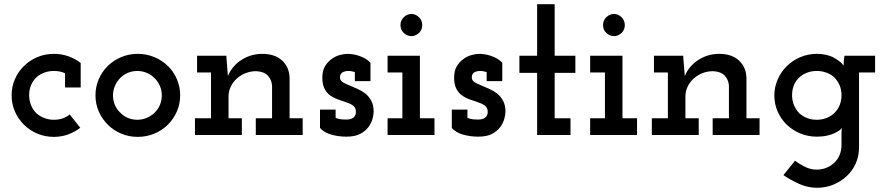

<svg xmlns="http://www.w3.org/2000/svg" viewBox="-20 -639 4198 909"><path d="M360 -34Q334 -14 302.5 -2.5Q271 9 235 9Q193 9 156.5 -6.5Q120 -22 93 -49Q66 -76 50.5 -111.5Q35 -147 35 -188Q35 -228 50.5 -264Q66 -300 93 -326Q120 -353 156.5 -368.5Q193 -384 235 -384Q272 -384 304 -372.5Q336 -361 362 -341V-225H288V-292Q276 -298 262.5 -300.5Q249 -303 235 -303Q211 -303 190.5 -295.5Q170 -288 155 -275Q137 -259 127.5 -237Q118 -215 118 -188Q118 -163 127 -141Q136 -119 152 -103Q168 -89 189 -80.5Q210 -72 235 -72Q257 -72 275.5 -78Q294 -84 310 -97Z M775 -49Q748 -22 711 -6.5Q674 9 632 9Q590 9 553.5 -6.5Q517 -22 490 -49Q463 -76 447.5 -111.5Q432 -147 432 -188Q432 -228 447.5 -264Q463 -300 490 -326.5Q517 -353 553.5 -368.5Q590 -384 632 -384Q674 -384 711 -368.5Q748 -353 775 -326.5Q802 -300 817.5 -264Q833 -228 833 -188Q833 -147 817.5 -111.5Q802 -76 775 -49ZM549 -106Q564 -90 585 -81Q606 -72 630 -72Q654 -72 675 -81Q696 -90 712 -105.5Q728 -121 737 -142Q746 -163 746 -187Q746 -211 737 -232Q728 -253 712 -269Q696 -285 675 -294Q654 -303 630 -303Q606 -303 585 -294Q564 -285 548.5 -269Q533 -253 524 -232Q515 -211 515 -187Q515 -163 524 -142Q533 -121 549 -106Z M1125 0H903V-79H979V-296H913V-375H1052V-366Q1054 -342 1055.5 -322.5Q1057 -303 1059 -279Q1079 -327 1123.5 -355.5Q1168 -384 1222 -384Q1281 -384 1315 -353Q1349 -322 1351 -272V-79H1413V0H1191V-79H1268V-234Q1266 -261 1248.5 -280.5Q1231 -300 1193 -302Q1167 -302 1143.5 -293Q1120 -284 1102 -268Q1084 -252 1073 -230Q1062 -208 1062 -182V-79H1125Z M1724 -37Q1710 -18 1685 -5Q1660 8 1620 8Q1583 8 1549 -1.5Q1515 -11 1495 -33V-120H1569V-81Q1581 -76 1592.5 -74.5Q1604 -73 1621 -73Q1629 -73 1637.5 -75Q1646 -77 1653 -82Q1658 -86 1661.5 -92.5Q1665 -99 1665 -109Q1665 -127 1654.5 -136.5Q1644 -146 1626 -152Q1609 -159 1588 -165.5Q1567 -172 1548 -184Q1530 -195 1518 -216Q1506 -237 1506 -272Q1506 -303 1518 -324Q1530 -345 1548 -358Q1566 -372 1587 -378Q1608 -384 1625 -384Q1635 -384 1649.5 -382Q1664 -380 1679 -375Q1694 -370 1708.5 -362Q1723 -354 1734 -342V-255H1660V-298Q1652 -300 1645 -301.5Q1638 -303 1630 -303Q1619 -303 1611 -300.5Q1603 -298 1598 -294Q1593 -289 1591 -282.5Q1589 -276 1590 -268Q1592 -256 1605 -248.5Q1618 -241 1636 -234Q1653 -227 1673 -218Q1693 -209 1710 -196Q1727 -182 1738 -161.5Q1749 -141 1749 -110Q1749 -96 1743.5 -76Q1738 -56 1724 -37Z M2037 0H1815V-79H1885V-296H1815V-375H1968V-79H2037ZM1979 -520Q1979 -497 1963 -482.5Q1947 -468 1928 -468Q1908 -468 1892 -482.5Q1876 -497 1876 -520Q1876 -543 1892 -558Q1908 -573 1928 -573Q1947 -573 1963 -558Q1979 -543 1979 -520Z M2348 -37Q2334 -18 2309 -5Q2284 8 2244 8Q2207 8 2173 -1.5Q2139 -11 2119 -33V-120H2193V-81Q2205 -76 2216.5 -74.5Q2228 -73 2245 -73Q2253 -73 2261.5 -75Q2270 -77 2277 -82Q2282 -86 2285.5 -92.5Q2289 -99 2289 -109Q2289 -127 2278.5 -136.5Q2268 -146 2250 -152Q2233 -159 2212 -165.5Q2191 -172 2172 -184Q2154 -195 2142 -216Q2130 -237 2130 -272Q2130 -303 2142 -324Q2154 -345 2172 -358Q2190 -372 2211 -378Q2232 -384 2249 -384Q2259 -384 2273.5 -382Q2288 -380 2303 -375Q2318 -370 2332.5 -362Q2347 -354 2358 -342V-255H2284V-298Q2276 -300 2269 -301.5Q2262 -303 2254 -303Q2243 -303 2235 -300.5Q2227 -298 2222 -294Q2217 -289 2215 -282.5Q2213 -276 2214 -268Q2216 -256 2229 -248.5Q2242 -241 2260 -234Q2277 -227 2297 -218Q2317 -209 2334 -196Q2351 -182 2362 -161.5Q2373 -141 2373 -110Q2373 -96 2367.5 -76Q2362 -56 2348 -37Z M2681 0H2523V-294H2439V-375H2523V-619H2606V-375H2704V-294H2606V-79H2681Z M2996 0H2774V-79H2844V-296H2774V-375H2927V-79H2996ZM2938 -520Q2938 -497 2922 -482.5Q2906 -468 2887 -468Q2867 -468 2851 -482.5Q2835 -497 2835 -520Q2835 -543 2851 -558Q2867 -573 2887 -573Q2906 -573 2922 -558Q2938 -543 2938 -520Z M3288 0H3066V-79H3142V-296H3076V-375H3215V-366Q3217 -342 3218.5 -322.5Q3220 -303 3222 -279Q3242 -327 3286.5 -355.5Q3331 -384 3385 -384Q3444 -384 3478 -353Q3512 -322 3514 -272V-79H3576V0H3354V-79H3431V-234Q3429 -261 3411.5 -280.5Q3394 -300 3356 -302Q3330 -302 3306.5 -293Q3283 -284 3265 -268Q3247 -252 3236 -230Q3225 -208 3225 -182V-79H3288Z M3689 190 3744 122Q3764 137 3790.5 150.5Q3817 164 3846 164Q3872 164 3893.5 155Q3915 146 3931 130.5Q3947 115 3955.5 93.5Q3964 72 3964 47V-12Q3964 -14 3964.5 -21Q3965 -28 3967 -34Q3964 -29 3955 -22.5Q3946 -16 3934 -10Q3918 -2 3896 3Q3874 8 3847 8Q3805 8 3768 -7.5Q3731 -23 3704 -49.5Q3677 -76 3661.5 -111.5Q3646 -147 3646 -187Q3646 -226 3661.5 -262Q3677 -298 3704 -325Q3731 -352 3768 -368Q3805 -384 3847 -384Q3895 -384 3928.5 -365.5Q3962 -347 3974 -328Q3974 -339 3975 -350Q3976 -361 3978 -375H4123V-296H4047V60Q4047 100 4031.5 134.5Q4016 169 3989 194.5Q3962 220 3926 235Q3890 250 3848 250Q3803 250 3761 230.5Q3719 211 3689 190ZM3847 -303Q3819 -303 3796 -293Q3773 -283 3758 -266Q3744 -251 3737 -231Q3730 -211 3730 -188Q3730 -162 3739.5 -140Q3749 -118 3765 -102Q3781 -88 3801.5 -80Q3822 -72 3847 -72Q3874 -72 3896 -81.5Q3918 -91 3933 -107Q3948 -122 3956 -143Q3964 -164 3964 -188Q3964 -216 3953.5 -238.5Q3943 -261 3925 -277Q3910 -289 3890 -296Q3870 -303 3847 -303Z"/></svg>

Font: Josefin Slab
Style: Bold
Weight: 700
Designer: Santiago Orozco
Foundry: Typemade
Version: Version 2.000